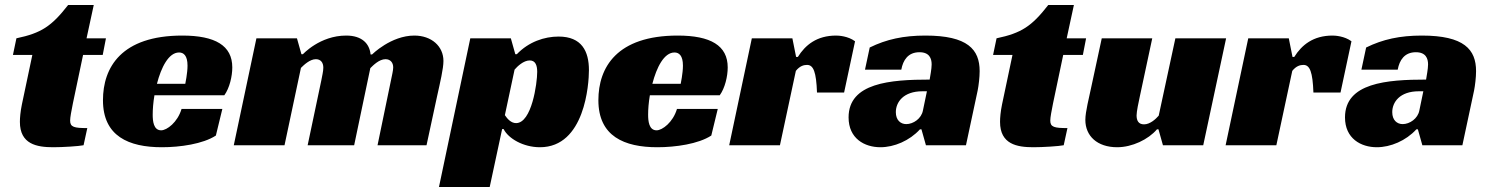

<svg xmlns="http://www.w3.org/2000/svg" viewBox="-20 -584 5993 772"><path d="M32 -363H110L68 -164C62 -135 60 -110 60 -94C60 -4 128 8 194 8C232 8 297 4 316 0L331 -69C278 -69 262 -73 262 -99C262 -112 267 -138 273 -168L314 -363H393L406 -430H328L357 -564H254C187 -478 146 -451 46 -430Z M882 -201C903 -230 914 -277 914 -313C914 -401 845 -441 713 -441C468 -441 394 -313 394 -181C394 -36 498 8 631 8C704 8 796 -5 848 -39L874 -146H710C694 -92 651 -60 628 -60C597 -60 594 -98 594 -123C594 -144 596 -172 601 -201ZM734 -320C734 -290 725 -247 725 -247H611C628 -313 658 -373 700 -373C718 -373 734 -361 734 -320Z M1192 -366 1174 -430H1011L920 0H1124L1190 -311C1202 -323 1226 -346 1250 -346C1270 -346 1280 -332 1280 -312C1280 -297 1275 -278 1272 -261L1217 0H1404L1469 -310C1481 -322 1505 -346 1530 -346C1550 -346 1561 -332 1561 -313C1561 -301 1556 -281 1552 -261L1498 0H1695L1737 -195C1750 -254 1763 -308 1763 -339C1763 -398 1715 -441 1646 -441C1552 -441 1476 -365 1476 -365H1470C1466 -408 1436 -441 1372 -441C1266 -441 1198 -366 1198 -366Z M1999 -65H2005C2024 -27 2084 8 2151 8C2332 8 2348 -247 2348 -302C2348 -378 2319 -437 2226 -437C2169 -437 2106 -416 2058 -366H2052L2034 -430H1871L1745 168H1949ZM2055 -89C2035 -89 2020 -106 2010 -121L2049 -304C2060 -317 2085 -341 2110 -341C2133 -341 2140 -321 2140 -295C2140 -249 2118 -89 2055 -89Z M2874 -201C2895 -230 2906 -277 2906 -313C2906 -401 2837 -441 2705 -441C2460 -441 2386 -313 2386 -181C2386 -36 2490 8 2623 8C2696 8 2788 -5 2840 -39L2866 -146H2702C2686 -92 2643 -60 2620 -60C2589 -60 2586 -98 2586 -123C2586 -144 2588 -172 2593 -201ZM2726 -320C2726 -290 2717 -247 2717 -247H2603C2620 -313 2650 -373 2692 -373C2710 -373 2726 -361 2726 -320Z M2912 0H3116L3180 -299C3196 -319 3212 -323 3225 -323C3251 -323 3262 -294 3265 -212H3374L3418 -418C3390 -439 3352 -441 3342 -441C3264 -441 3218 -403 3188 -355H3181L3166 -430H3003Z M3458 -304H3604C3611 -342 3631 -374 3677 -374C3717 -374 3726 -349 3726 -325C3726 -307 3720 -277 3718 -264C3560 -264 3392 -251 3392 -112C3392 -27 3456 8 3520 8C3575 8 3637 -18 3679 -64H3685L3703 0H3864L3911 -220C3915 -240 3919 -273 3919 -298C3919 -385 3871 -441 3701 -441C3613 -441 3544 -426 3477 -393ZM3691 -140C3685 -107 3652 -85 3624 -85C3601 -85 3582 -101 3582 -133C3582 -173 3612 -217 3689 -217H3707Z M3973 -363H4051L4009 -164C4003 -135 4001 -110 4001 -94C4001 -4 4069 8 4135 8C4173 8 4238 4 4257 0L4272 -69C4219 -69 4203 -73 4203 -99C4203 -112 4208 -138 4214 -168L4255 -363H4334L4347 -430H4269L4298 -564H4195C4128 -478 4087 -451 3987 -430Z M4639 -119C4627 -105 4604 -84 4580 -84C4557 -84 4550 -100 4550 -120C4550 -135 4558 -174 4563 -196L4613 -430H4410L4368 -235C4359 -191 4344 -135 4344 -102C4344 -37 4392 8 4472 8C4532 8 4597 -23 4632 -64H4638L4656 0H4818L4910 -430H4706Z M4908 0H5112L5176 -299C5192 -319 5208 -323 5221 -323C5247 -323 5258 -294 5261 -212H5370L5414 -418C5386 -439 5348 -441 5338 -441C5260 -441 5214 -403 5184 -355H5177L5162 -430H4999Z M5454 -304H5600C5607 -342 5627 -374 5673 -374C5713 -374 5722 -349 5722 -325C5722 -307 5716 -277 5714 -264C5556 -264 5388 -251 5388 -112C5388 -27 5452 8 5516 8C5571 8 5633 -18 5675 -64H5681L5699 0H5860L5907 -220C5911 -240 5915 -273 5915 -298C5915 -385 5867 -441 5697 -441C5609 -441 5540 -426 5473 -393ZM5687 -140C5681 -107 5648 -85 5620 -85C5597 -85 5578 -101 5578 -133C5578 -173 5608 -217 5685 -217H5703Z"/></svg>

Font: Racing Sans One
Style: Regular
Weight: 400
Designer: Pablo Impallari, Rodrigo Fuenzalida
Foundry: Pablo Impallari, Rodrigo Fuenzalida
Version: Version 1.001